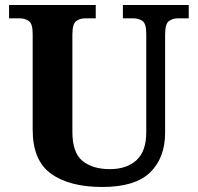

<svg xmlns="http://www.w3.org/2000/svg" viewBox="-20 -734 787 764"><path d="M387 10Q257 10 183.5 -42.5Q110 -95 110 -218V-600Q110 -640 94.5 -650.5Q79 -661 59 -661H16V-714H361V-661H319Q298 -661 283 -650Q268 -639 268 -596V-210Q268 -126 308.5 -93.5Q349 -61 417 -61Q484 -61 523 -96.5Q562 -132 562 -208V-600Q562 -640 547 -650.5Q532 -661 511 -661H469V-714H731V-661H688Q667 -661 652 -650Q637 -639 637 -596V-206Q637 -106 577.5 -48Q518 10 387 10Z"/></svg>

Font: Noto Serif Toto
Style: Bold
Weight: 700
Designer: Monotype Design Team
Foundry: Monotype Imaging Inc.
Version: Version 2.001; ttfautohint (v1.8.4.7-5d5b)